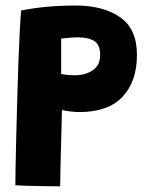

<svg xmlns="http://www.w3.org/2000/svg" viewBox="-20 -665 545 694"><path d="M35.5 4.5Q35.5 -10 36.2 -54.8Q37 -99.5 38.5 -162Q40 -224.5 42 -294.5Q44 -364.5 46.2 -430.8Q48.5 -497 51.2 -549Q54 -601 56.5 -627Q144.5 -645 254 -645Q353 -645 414 -602.8Q475 -560.5 475 -466.5Q475 -371 423.2 -315.5Q371.5 -260 267 -260Q253 -260 233.8 -262.2Q214.5 -264.5 204 -267.5Q203.5 -253.5 202.8 -219.2Q202 -185 200.8 -142.2Q199.5 -99.5 198.5 -59Q197.5 -18.5 197.5 8.5Q181.5 8.5 149.8 8Q118 7.5 85.5 6.8Q53 6 35.5 4.5ZM201 -397.5Q211.5 -395.5 225.2 -394.2Q239 -393 252 -393Q288 -393 315 -410.8Q342 -428.5 342 -466.5Q342 -503.5 320.5 -516.8Q299 -530 263 -530Q249 -530 233.5 -528.8Q218 -527.5 201 -525.5Q201 -521.5 201 -504.2Q201 -487 201 -465Q201 -443 201 -423.8Q201 -404.5 201 -397.5Z"/></svg>

Font: Grandstander
Style: Bold
Weight: 700
Designer: Tyler Finck
Foundry: Etcetera Type Co
Version: Version 1.200; ttfautohint (v1.8.3)